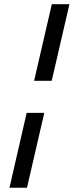

<svg xmlns="http://www.w3.org/2000/svg" viewBox="-20 -740 354 910"><path d="M141.6 -356.9 225.6 -720.2H309.1L225.1 -356.9ZM24.9 149.9 106.4 -205.1H189.9L107.9 149.9Z"/></svg>

Font: HK Grotesk SmBold Legacy Italic
Style: Regular
Weight: 600
Italic angle: -13°
Designer: Alfredo Marco Pradil
Foundry: Hanken Design Co.
Version: Version 2.022;PS 002.022;hotconv 1.0.88;makeotf.lib2.5.64775